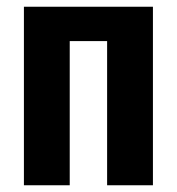

<svg xmlns="http://www.w3.org/2000/svg" viewBox="-20 -550 525 570"><path d="M298 -428H187V0H51V-530H434V0H298Z"/></svg>

Font: Fira Sans Compressed SemiBold
Style: Regular
Weight: 600
Width: 1
Designer: bBox Type GmbH & Carrois Corporate GbR & Edenspiekermann AG
Foundry: bBox Type GmbH & Carrois Corporate GbR & Edenspiekermann AG
Version: Version 4.301